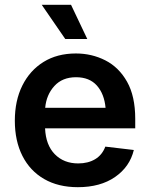

<svg xmlns="http://www.w3.org/2000/svg" viewBox="-20 -778 631 809"><path d="M308.1 10.7Q225.6 10.7 166 -23.7Q106.4 -58.1 74.5 -121.1Q42.5 -184.1 42.5 -269.5Q42.5 -354 74.2 -417.7Q106 -481.4 163.6 -517.1Q221.2 -552.7 299.8 -552.7Q366.7 -552.7 423.8 -523.7Q481 -494.6 515.4 -433.6Q549.8 -372.6 549.8 -277.3V-237.3H169.9Q172.9 -167 210.9 -128.2Q249 -89.4 309.6 -89.4Q351.1 -89.4 380.9 -107.2Q410.6 -125 423.8 -160.2L543.9 -146Q526.9 -75.2 464.8 -32.2Q402.8 10.7 308.1 10.7ZM170.4 -323.7H424.8Q419.4 -382.3 388.2 -417.5Q356.9 -452.6 300.3 -452.6Q242.7 -452.6 209 -415.5Q175.3 -378.4 170.4 -323.7ZM254.9 -613.8 155.8 -757.8H279.3L347.7 -613.8Z"/></svg>

Font: Inter Semi Bold
Style: Regular
Weight: 600
Designer: Rasmus Andersson
Foundry: rsms
Version: Version 4.000;git-e0f93cc